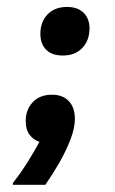

<svg xmlns="http://www.w3.org/2000/svg" viewBox="-20 -464 328 547"><path d="M159.2 -305.8Q127.5 -305.8 111.3 -322.5Q95 -339.2 95 -367.5Q95 -401.7 115.4 -422.9Q135.8 -444.2 170.8 -444.2Q201.7 -444.2 218.3 -427.5Q235 -410.8 235 -383.3Q235 -349.2 214.6 -327.5Q194.2 -305.8 159.2 -305.8ZM16.7 62.5V57.5Q40 27.5 58.8 -2.5Q77.5 -32.5 92.5 -60Q75.8 -65 64.6 -79.6Q53.3 -94.2 53.3 -119.2Q53.3 -151.7 73.3 -172.9Q93.3 -194.2 128.3 -194.2Q158.3 -194.2 175.8 -176.2Q193.3 -158.3 193.3 -125Q193.3 -99.2 180.8 -66.7Q168.3 -34.2 149.2 -0.8Q130 32.5 109.2 62.5Z"/></svg>

Font: Familjen Grotesk GF Medium
Style: Italic
Weight: 500
Designer: Anders Wikstroem, Jonas Baeckman, Matilda Gysing, Kristian Moeller
Foundry: Familjen STHML AB
Version: Version 2.000; Beta; Release 4; Build 6